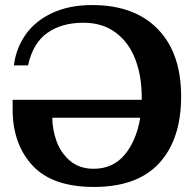

<svg xmlns="http://www.w3.org/2000/svg" viewBox="-20 -730 768 760"><path d="M697 -348Q697 -179 610.5 -84.5Q524 10 352 10Q187 10 108.5 -75Q30 -160 30 -297V-335H541V-346Q541 -429 515.5 -495.5Q490 -562 438 -601Q386 -640 310 -640Q224 -640 167 -599.5Q110 -559 91 -471H35Q43 -538 81 -592.5Q119 -647 186.5 -678.5Q254 -710 345 -710Q512 -710 604.5 -615Q697 -520 697 -348ZM535 -264H187Q187 -220 203 -173.5Q219 -127 256 -94.5Q293 -62 351 -62Q427 -62 473.5 -117.5Q520 -173 535 -264Z"/></svg>

Font: Taviraj SemiBold
Style: Regular
Weight: 600
Designer: Katatrad Team
Foundry: CadsonDemak
Version: Version 1.001